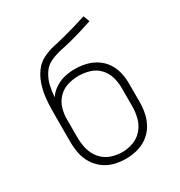

<svg xmlns="http://www.w3.org/2000/svg" viewBox="-174 -857 925 986"><g transform="rotate(-30 288.0 -363.5)"><path d="M288 8Q322 8 355.5 -0.5Q389 -9 417 -29.5Q445 -50 462.5 -79.5Q480 -109 487 -142.5Q494 -176 494 -210V-320Q494 -353 486.5 -385Q479 -417 460.5 -444.5Q442 -472 414 -490Q386 -508 354 -515.5Q322 -523 289 -523Q258 -523 228 -516Q198 -509 171.5 -491.5Q145 -474 128 -449Q130 -483 138 -516.5Q146 -550 165 -579Q184 -608 215.5 -622Q247 -636 280.5 -643Q314 -650 347 -658.5Q380 -667 412.5 -677Q445 -687 478 -698L464 -735Q430 -724 396 -714Q362 -704 327.5 -695Q293 -686 258 -678.5Q223 -671 191 -655Q159 -639 137.5 -610Q116 -581 104.5 -547Q93 -513 88.5 -478Q84 -443 83.5 -407.5Q83 -372 83 -336Q83 -332 83 -328Q83 -324 83 -320V-210Q83 -176 89.5 -142.5Q96 -109 114 -79.5Q132 -50 159.5 -29.5Q187 -9 220.5 -0.5Q254 8 288 8ZM288 -31Q254 -31 221 -43Q188 -55 165.5 -82Q143 -109 134.5 -142.5Q126 -176 126 -210V-320Q126 -353 135.5 -384.5Q145 -416 168.5 -440Q192 -464 223.5 -473.5Q255 -483 288 -483Q321 -483 353 -473.5Q385 -464 408 -440Q431 -416 440.5 -384.5Q450 -353 450 -320V-210Q450 -176 441.5 -142.5Q433 -109 410.5 -82Q388 -55 355 -43Q322 -31 288 -31Z"/></g></svg>

Font: Iosevka Sparkle Extralight
Style: Regular
Weight: 200
Designer: Belleve Invis
Foundry: Belleve Invis
Version: Version 4.5.0; ttfautohint (v1.8.3)